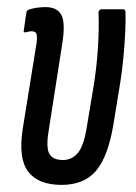

<svg xmlns="http://www.w3.org/2000/svg" viewBox="-20 -514 383 540"><path d="M153 6Q88 6 59.5 -31Q31 -68 44 -152L83 -394Q85 -412 82.5 -419Q80 -426 69 -426Q65 -426 60.5 -425Q56 -424 51 -423Q45 -422 47 -429L54 -478Q55 -486 64 -488Q74 -491 85.5 -492.5Q97 -494 108 -494Q140 -494 152 -473Q164 -452 156 -397L117 -147Q109 -100 118.5 -82Q128 -64 157 -64Q183 -64 199.5 -84.5Q216 -105 224 -156L242 -264Q252 -323 255.5 -380Q259 -437 257 -478Q258 -488 266 -488H326Q333 -488 333 -479Q334 -440 329.5 -380.5Q325 -321 315 -262L299 -164Q284 -74 250.5 -34Q217 6 153 6Z"/></svg>

Font: Sofia Sans Extra Condensed Medium
Style: Italic
Weight: 500
Italic angle: -9°
Version: Version 4.100